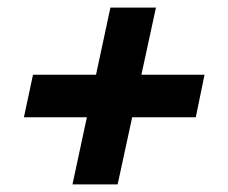

<svg xmlns="http://www.w3.org/2000/svg" viewBox="-20 -591 600 506"><path d="M271 -571H391L290 -105H171ZM519 -394 496 -282H43L67 -394Z"/></svg>

Font: Roboto Serif
Style: Bold Italic
Weight: 700
Italic angle: -10°
Designer: Greg Gazdowicz
Foundry: Commercial Type
Version: Version 1.008